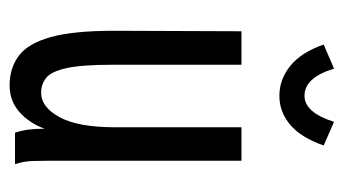

<svg xmlns="http://www.w3.org/2000/svg" viewBox="-174 -514 699 390"><g transform="rotate(90 175.0 -318.5)"><path d="M153 11Q118 11 93 -7.5Q68 -26 55 -72Q42 -118 42 -201L43 -460H111V-198Q111 -135 118 -104Q125 -73 138 -63Q151 -53 168 -53Q197 -53 217.5 -90.5Q238 -128 238 -203V-460H306V-71Q306 -53 306.5 -35.5Q307 -18 313 0H249Q244 -16 242.5 -29.5Q241 -43 241 -60Q229 -28 206.5 -8.5Q184 11 153 11ZM227 -648 275 -627Q259 -581 233 -559Q207 -537 174 -537Q141 -537 113.5 -559Q86 -581 70 -627L119 -648Q137 -588 174 -588Q208 -588 227 -648Z"/></g></svg>

Font: Inconsolata ExtraCondensed Medium
Style: Regular
Weight: 500
Width: 2
Monospace: yes
Designer: Raph Levien, Cyreal, Brenton Simpson
Foundry: Raph Levien, Cyreal, Google
Version: Version 3.001; ttfautohint (v1.8.2.53-6de2)